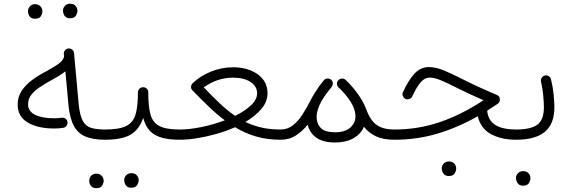

<svg xmlns="http://www.w3.org/2000/svg" viewBox="-20 -736 3031 1018"><path d="M73.7 -181.6Q73.7 -222.7 95 -254.6Q116.2 -286.6 150.6 -312Q185.1 -337.4 224.1 -357.4Q258.3 -376 286.6 -395Q314.9 -414.1 319.8 -436L318.4 -449.7Q317.4 -460.9 324.7 -469.5Q332 -478 342.8 -479Q354 -480 362.8 -472.9Q371.6 -465.8 372.6 -454.6L397 -186Q402.8 -124.5 418.7 -95.5Q434.6 -66.4 463.6 -57.9Q492.7 -49.3 536.6 -49.3H537.1Q548.3 -49.3 556.2 -41.3Q564 -33.2 564 -22Q564 -10.7 556.2 -2.9Q548.3 4.9 537.1 4.9H536.6Q474.6 4.9 434.1 -11.7Q393.6 -28.3 371.6 -68.8Q349.6 -109.4 342.8 -181.2L326.7 -357.9Q310.5 -344.7 290.3 -332.5Q270 -320.3 247.6 -308.1Q217.8 -291.5 190.4 -273.4Q163.1 -255.4 146 -233.4Q128.9 -211.4 128.9 -183.1Q128.9 -145.5 166.3 -127.2Q203.6 -108.9 266.6 -108.9Q286.1 -108.9 307.1 -111.8Q318.4 -113.3 327.4 -106.7Q336.4 -100.1 337.9 -88.9Q339.4 -78.1 332.5 -68.8Q325.7 -59.6 314.5 -58.1Q302.2 -56.2 290 -55.4Q277.8 -54.7 266.6 -54.7Q181.2 -54.7 127.4 -86.2Q73.7 -117.7 73.7 -181.6ZM314 -680.2Q314 -693.8 324.2 -705.1Q334.5 -716.3 352.1 -716.3Q374.5 -716.3 384.3 -699.7Q390.6 -690.9 390.6 -679.7Q390.6 -667.5 382.6 -653.3Q374.5 -639.2 351.6 -639.2Q336.4 -639.2 328.1 -646.2Q319.8 -653.3 316.9 -662.6Q314 -671.4 314 -680.2ZM128.4 -677.7Q128.4 -691.4 138.7 -702.6Q148.9 -713.9 166.5 -713.9Q178.2 -713.9 186 -709Q193.8 -704.1 198.7 -697.3Q205.1 -686.5 205.1 -677.2Q205.1 -664.6 197 -650.6Q189 -636.7 166 -636.7Q150.4 -636.7 142.3 -643.8Q134.3 -650.9 130.9 -660.2Q128.4 -668.9 128.4 -677.7Z M509.8 -22Q509.8 -33.2 517.8 -41.3Q525.9 -49.3 537.1 -49.3Q611.3 -49.3 648.7 -67.6Q686 -85.9 698.7 -129.2Q711.4 -172.4 711.4 -247.1Q712.4 -259.8 720.9 -267.1Q729.5 -274.4 740.7 -273.4Q752 -272.9 759.5 -264.6Q767.1 -256.3 766.1 -245.1Q766.1 -171.9 777.8 -129.2Q789.6 -86.4 825.2 -67.9Q860.8 -49.3 932.6 -49.3H933.1Q944.3 -49.3 952.1 -41.3Q960 -33.2 960 -22Q960 -10.7 952.1 -2.9Q944.3 4.9 933.1 4.9H932.6Q846.7 4.9 801.3 -21.2Q755.9 -47.4 739.3 -110.8Q717.3 -47.4 670.9 -21.2Q624.5 4.9 537.1 4.9Q525.9 4.9 517.8 -2.9Q509.8 -10.7 509.8 -22ZM638.7 218.3Q638.7 204.6 648.9 193.4Q659.2 182.1 676.8 182.1Q699.2 182.1 709 198.7Q715.3 207.5 715.3 218.8Q715.3 231 707.3 245.1Q699.2 259.3 676.3 259.3Q661.1 259.3 652.8 252.2Q644.5 245.1 641.6 235.8Q638.7 227.1 638.7 218.3ZM453.1 220.7Q453.1 207 463.4 195.8Q473.6 184.6 491.2 184.6Q502.9 184.6 510.7 189.5Q518.6 194.3 523.4 201.2Q529.8 211.9 529.8 221.2Q529.8 233.9 521.7 247.8Q513.7 261.7 490.7 261.7Q475.1 261.7 467 254.6Q459 247.6 455.6 238.3Q453.1 229.5 453.1 220.7Z M905.8 -22Q905.8 -33.2 913.8 -41.3Q921.9 -49.3 933.1 -49.3Q984.4 -49.3 1048.6 -62.5Q1112.8 -75.7 1171.9 -98.1Q1128.9 -130.4 1086.7 -170.9Q1044.4 -211.4 999.5 -257.8Q990.7 -267.6 993.7 -280.8Q995.1 -288.6 1000.5 -293.9Q1039.6 -332 1096.7 -355.7Q1153.8 -379.4 1217.3 -379.4Q1266.1 -379.4 1307.4 -363.3Q1348.6 -347.2 1373.5 -316.4Q1398.4 -285.6 1398.4 -241.2Q1398.4 -196.3 1365.5 -158Q1332.5 -119.6 1281.2 -89.4Q1321.8 -69.8 1367.2 -59.6Q1412.6 -49.3 1466.8 -49.3H1467.3Q1478.5 -49.3 1486.3 -41.3Q1494.1 -33.2 1494.1 -22Q1494.1 -10.7 1486.3 -2.9Q1478.5 4.9 1467.3 4.9H1466.8Q1396 4.9 1337.2 -12.5Q1278.3 -29.8 1226.1 -61.5Q1177.7 -40 1125.5 -25.4Q1073.2 -10.7 1023.4 -2.9Q973.6 4.9 933.1 4.9Q921.9 4.9 913.8 -2.9Q905.8 -10.7 905.8 -22ZM1215.8 -324.2Q1131.3 -324.2 1060.5 -272.9Q1105.5 -225.1 1145.8 -187.3Q1186 -149.4 1226.6 -121.6Q1277.3 -146.5 1310.3 -177.2Q1343.3 -208 1343.3 -241.2Q1343.3 -277.8 1308.8 -301Q1274.4 -324.2 1215.8 -324.2Z M1440.4 -22Q1440.4 -33.2 1448.2 -41.3Q1456.1 -49.3 1467.3 -49.3Q1504.9 -49.3 1533.2 -71.8Q1561.5 -94.2 1584.2 -129.6Q1606.9 -165 1626.5 -204.1Q1636.7 -224.6 1650.9 -246.6Q1669.9 -277.8 1696.8 -310.1Q1703.6 -318.8 1715.6 -319.6Q1727.5 -320.3 1735.8 -313Q1746.1 -304.7 1744.6 -291Q1744.6 -291 1744.6 -290Q1744.6 -290 1744.6 -290Q1743.7 -281.2 1738.3 -274.9Q1726.1 -260.3 1711.4 -240.5Q1696.8 -220.7 1685.1 -200.7Q1658.7 -153.3 1658.7 -115.7Q1658.7 -80.6 1680.7 -57.6Q1702.6 -34.7 1755.4 -34.7Q1809.1 -34.7 1836.9 -59.1Q1864.7 -83.5 1864.7 -119.1Q1864.7 -165 1823.2 -219.2Q1809.1 -237.8 1792 -255.9Q1784.2 -263.7 1775.4 -272Q1773.9 -273.4 1772.9 -274.9Q1765.6 -282.2 1766.4 -293.2Q1767.1 -304.2 1773.9 -310.5L1774.4 -311L1774.9 -311.5L1775.4 -312L1775.9 -312.5Q1776.4 -313 1776.9 -313Q1777.3 -314 1778.3 -314.5Q1778.3 -314.5 1778.8 -314.5Q1779.8 -315.4 1780.8 -315.9Q1780.8 -315.9 1780.8 -315.9Q1784.2 -317.9 1787.6 -318.8Q1787.6 -318.8 1788.1 -318.8Q1789.1 -318.8 1790 -318.8Q1790 -318.8 1790.5 -319.3Q1791.5 -319.3 1792.5 -319.3Q1793 -319.3 1793.5 -319.3Q1793.9 -319.3 1794.9 -319.3Q1795.4 -319.3 1796.4 -319.3Q1796.4 -319.3 1796.9 -319.3Q1798.3 -319.3 1799.3 -318.8Q1799.3 -318.8 1799.3 -318.8Q1800.8 -318.8 1801.8 -318.4Q1801.8 -318.4 1801.8 -318.4Q1804.2 -317.9 1806.6 -316.4Q1806.6 -316.4 1806.6 -316.4Q1807.6 -315.9 1808.6 -315.4Q1808.6 -315.4 1809.1 -314.9Q1810.1 -314.5 1810.5 -314Q1811 -314 1811 -313.5Q1812 -313 1813 -312Q1844.2 -282.2 1866.2 -252.4Q1904.3 -204.6 1921.9 -156.2Q1934.1 -123.5 1950.9 -99.6Q1967.8 -75.7 1996.6 -62.5Q2025.4 -49.3 2071.8 -49.3H2072.3Q2083.5 -49.3 2091.3 -41.3Q2099.1 -33.2 2099.1 -22Q2099.1 -10.7 2091.3 -2.9Q2083.5 4.9 2072.3 4.9H2071.8Q2009.8 4.9 1971.2 -14.4Q1932.6 -33.7 1909.7 -64Q1894 -25.9 1854.2 -3.2Q1814.5 19.5 1756.3 19.5Q1692.9 19.5 1657 -6.3Q1621.1 -32.2 1611.3 -75.2Q1585.4 -42 1550 -18.6Q1514.6 4.9 1467.3 4.9Q1456.1 4.9 1448.2 -2.9Q1440.4 -10.7 1440.4 -22Z M2253.9 -380.4Q2291 -380.4 2335.4 -361.8Q2379.9 -343.3 2436 -314.5Q2471.7 -296.4 2515.6 -276.1Q2559.6 -255.9 2613.8 -232.9Q2630.4 -226.6 2630.4 -208Q2630.4 -192.9 2617.7 -185.1Q2589.8 -166 2563 -148.9Q2568.4 -96.7 2606.9 -73Q2645.5 -49.3 2716.8 -49.3H2717.3Q2728.5 -49.3 2736.3 -41.3Q2744.1 -33.2 2744.1 -22Q2744.1 -10.7 2736.3 -2.9Q2728.5 4.9 2717.3 4.9H2716.8Q2638.2 4.9 2583.3 -24.9Q2528.3 -54.7 2513.2 -119.6Q2406.2 -59.1 2297.9 -27.1Q2189.5 4.9 2072.3 4.9Q2061 4.9 2053 -3.2Q2044.9 -11.2 2044.9 -22Q2044.9 -33.2 2053 -41.3Q2061 -49.3 2072.3 -49.3Q2195.3 -49.3 2310.5 -88.1Q2425.8 -127 2543.5 -204.6Q2502 -222.7 2467.3 -238.8Q2432.6 -254.9 2402.8 -270Q2352.5 -295.9 2317.6 -310.3Q2282.7 -324.7 2258.3 -324.7Q2232.9 -324.7 2211.7 -301.3Q2190.4 -277.8 2166 -225.1Q2162.1 -216.3 2150.4 -211.2Q2138.7 -206.1 2127 -213.4Q2119.1 -218.3 2115.5 -228.3Q2111.8 -238.3 2116.7 -248Q2145.5 -310.5 2177.5 -345.5Q2209.5 -380.4 2253.9 -380.4ZM2322.3 155.8Q2322.3 142.6 2332.5 131.3Q2342.8 120.1 2360.8 120.1Q2382.3 120.1 2393.1 136.7Q2398.9 146 2398.9 156.7Q2398.9 168.9 2390.9 183.1Q2382.8 197.3 2359.9 197.3Q2344.7 197.3 2336.4 189.9Q2328.1 182.6 2325.2 173.3Q2322.3 165 2322.3 155.8Z M2690.4 -22Q2690.4 -33.2 2698.2 -41.3Q2706.1 -49.3 2717.3 -49.3Q2793 -49.3 2828.4 -74.5Q2863.8 -99.6 2863.8 -168.5Q2863.8 -190.9 2860.1 -230.5Q2856.4 -270 2848.1 -304.2Q2846.2 -315.4 2853 -324.7Q2859.9 -334 2870.6 -335.9Q2881.8 -337.9 2890.9 -331.3Q2899.9 -324.7 2901.9 -313.5Q2911.1 -276.9 2915.3 -235.6Q2919.4 -194.3 2919.4 -168.5Q2919.4 -78.1 2868.4 -36.6Q2817.4 4.9 2717.3 4.9Q2706.1 4.9 2698.2 -2.9Q2690.4 -10.7 2690.4 -22ZM2715.8 207Q2715.8 193.8 2726.1 182.6Q2736.3 171.4 2754.4 171.4Q2775.9 171.4 2786.6 188Q2792.5 197.3 2792.5 208Q2792.5 220.2 2784.4 234.4Q2776.4 248.5 2753.4 248.5Q2738.3 248.5 2730 241.2Q2721.7 233.9 2718.8 224.6Q2715.8 216.3 2715.8 207Z"/></svg>

Font: Mikhak-DS1-FD Light
Style: Regular
Weight: 300
Designer: Amin Abedi
Version: Version 3.2